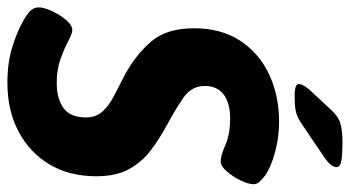

<svg xmlns="http://www.w3.org/2000/svg" viewBox="-232 -686 923 506"><g transform="rotate(90 229.0 -433.5)"><path d="M195 8Q141 8 100 -5Q59 -18 33 -33Q16 -42 6 -51.5Q-4 -61 -4 -75Q-4 -88 5.5 -109Q15 -130 29 -146.5Q43 -163 56 -163Q65 -163 84.5 -152.5Q104 -142 132 -132Q160 -122 194 -122Q237 -122 261.5 -140Q286 -158 286 -199Q286 -225 271 -242Q256 -259 230 -272.5Q204 -286 171 -303Q119 -332 85 -372Q51 -412 51 -484Q51 -555 83.5 -605Q116 -655 172 -681.5Q228 -708 298 -708Q338 -708 377 -697.5Q416 -687 438 -672Q447 -665 454.5 -657.5Q462 -650 462 -641Q462 -627 452 -606.5Q442 -586 428 -570Q414 -554 402 -554Q387 -554 358.5 -566.5Q330 -579 289 -579Q248 -579 225.5 -562Q203 -545 203 -512Q203 -477 234.5 -455.5Q266 -434 305 -413Q342 -393 372.5 -370Q403 -347 422 -313Q441 -279 441 -226Q441 -155 409.5 -102.5Q378 -50 322.5 -21Q267 8 195 8ZM233 -749Q212 -749 205 -752Q198 -755 198 -760Q198 -770 212 -787L266 -845Q283 -864 301.5 -869.5Q320 -875 351 -875Q385 -875 401 -872Q417 -869 417 -859Q417 -852 409.5 -843Q402 -834 385 -823L305 -769Q288 -757 273.5 -753Q259 -749 233 -749Z"/></g></svg>

Font: Asap Semi Condensed Semi Condensed Regular
Style: Bold Italic
Weight: 700
Width: 4
Italic angle: -6°
Designer: Pablo Cosgaya
Foundry: Omnibus-Type
Version: Version 3.001; ttfautohint (v1.8.4.7-5d5b)